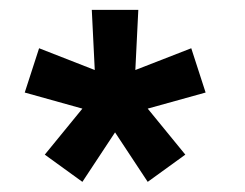

<svg xmlns="http://www.w3.org/2000/svg" viewBox="-20 -740 496 388"><path d="M212.5 -472.5 278.5 -372.5 354.5 -427.5 278.5 -520.5 395.5 -553 366.5 -642.5 253.5 -598.5 259.5 -720H165.5L171.5 -598.5L59 -642.5L30 -553L146.5 -520.5L70.5 -427.5L146.5 -372.5Z"/></svg>

Font: Vela Sans SemBd
Style: Regular
Weight: 600
Designer: Principal design: Mikhail Sharanda - project Manrope.
Design modification: Ravid Balaliev
Foundry: Mikhail Sharanda
Version: Version 1.001